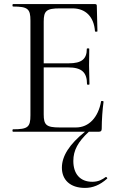

<svg xmlns="http://www.w3.org/2000/svg" viewBox="-20 -645 577 940"><path d="M497 222C482 233 463 245 432 245C371 245 339 205 339 143C339 91 362 49 415 0H463C474 0 478 -4 478 -15C478 -57 482 -112 487 -147C487 -151 476 -152 475 -149C461 -70 415 -21 352 -21H272C207 -21 194 -33 194 -85V-315H313C380 -315 406 -291 406 -233C406 -229 418 -229 418 -233C418 -266 416 -294 416 -325C416 -349 417 -366 417 -406C417 -409 405 -409 405 -406C405 -356 380 -335 316 -335H194V-539C194 -592 207 -604 274 -604H335C399 -604 440 -563 445 -492C445 -489 457 -489 457 -492L454 -616C454 -622 452 -625 445 -625H44C40 -625 40 -613 44 -613C117 -613 129 -601 129 -544V-81C129 -23 117 -12 44 -12C40 -12 40 0 44 0H396C320 61 283 119 283 176C283 235 323 275 396 275C433 275 468 262 504 230C508 227 501 220 497 222Z"/></svg>

Font: Cormorant SC
Style: Regular
Weight: 400
Designer: Christian Thalmann (Catharsis Fonts)
Version: Version 1.000;PS 001.000;hotconv 1.0.70;makeotf.lib2.5.58329